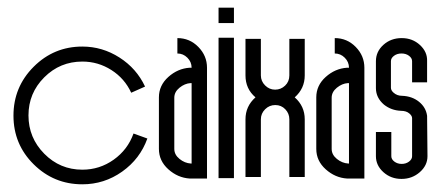

<svg xmlns="http://www.w3.org/2000/svg" viewBox="-20 -458 1146 499"><path d="M327 -111 363 -98Q344 -45 297.5 -12Q251 21 194 21Q120 21 67.5 -31Q15 -83 15 -157.5Q15 -232 67.5 -284.5Q120 -337 194 -337Q246 -337 290.5 -308.5Q335 -280 357 -233L321 -217Q304 -254 269.5 -276Q235 -298 194 -298Q136 -298 95 -257Q54 -216 54 -158Q54 -100 95 -58.5Q136 -17 194 -17Q239 -17 275.5 -43Q312 -69 327 -111Z M433 -71Q433 -56 446.5 -45Q460 -34 476 -33H478V-242H475Q460 -241 446.5 -230Q433 -219 433 -204ZM518 -282V6H473Q442 4 417.5 -18Q393 -40 393 -71V-205Q393 -236 417.5 -258Q442 -280 473 -282H478Q478 -297 467 -308Q456 -319 441 -319V-359Q473 -359 495.5 -336Q518 -313 518 -282Z M548 -398V-438H588V-398ZM548 5V-360H588V5Z M732 -262V-357H772V-262Q772 -228 746 -205Q772 -182 772 -148V2H732V-148Q732 -163 721.5 -174Q711 -185 695.5 -185Q680 -185 669 -174Q658 -163 658 -148V2H618V-148Q618 -182 644 -205Q618 -227 618 -262V-357H658V-262Q658 -247 669 -236Q680 -225 695 -225Q710 -225 721 -235.5Q732 -246 732 -262Z M842 -71Q842 -56 855.5 -45Q869 -34 885 -33H887V-242H884Q869 -241 855.5 -230Q842 -219 842 -204ZM927 -282V6H882Q851 4 826.5 -18Q802 -40 802 -71V-205Q802 -236 826.5 -258Q851 -280 882 -282H887Q887 -297 876 -308Q865 -319 850 -319V-359Q882 -359 904.5 -336Q927 -313 927 -282Z M1090 -299V-244H1051V-299Q1051 -307 1043 -313Q1035 -319 1023.5 -319Q1012 -319 1004 -313Q996 -307 996 -299V-230Q996 -223 1003 -217Q1012 -209 1025 -209Q1051 -208 1069 -193.5Q1087 -179 1090 -157L1091 -52Q1091 -28 1071 -10.5Q1051 7 1023.5 7Q996 7 976.5 -10.5Q957 -28 957 -52V-115H997V-52Q997 -44 1005 -38Q1013 -32 1024 -32Q1035 -32 1043 -38Q1051 -44 1051 -52V-151Q1051 -157 1044 -163Q1036 -170 1022 -170Q997 -171 978 -186Q957 -204 957 -229V-299Q957 -324 976.5 -341.5Q996 -359 1024 -359Q1052 -359 1071.5 -341Q1091 -323 1090 -299Z"/></svg>

Font: RIT Chingam
Style: Regular
Weight: 400
Version: Version 1.2.1